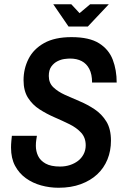

<svg xmlns="http://www.w3.org/2000/svg" viewBox="-20 -873 587 905"><path d="M256 12Q214 12 174 1Q134 -10 102 -33Q70 -56 51 -91.5Q32 -127 32 -177Q32 -192 33.5 -208.5Q35 -225 36 -233H154Q153 -225 151 -213.5Q149 -202 149 -186Q149 -160 159.5 -138Q170 -116 195 -102Q220 -88 263 -88Q288 -88 309.5 -95Q331 -102 347.5 -114.5Q364 -127 374 -146Q384 -165 384 -188Q384 -224 362.5 -247.5Q341 -271 307.5 -287.5Q274 -304 237 -320Q200 -336 166.5 -357.5Q133 -379 112 -412Q91 -445 91 -495Q91 -549 114.5 -595.5Q138 -642 188 -670Q238 -698 317 -698Q401 -698 447 -669Q493 -640 511.5 -591.5Q530 -543 530 -484H414Q414 -523 401 -548Q388 -573 365 -585Q342 -597 310 -597Q301 -597 284.5 -595Q268 -593 251 -584.5Q234 -576 222 -559.5Q210 -543 210 -515Q210 -482 231.5 -461.5Q253 -441 286 -426Q319 -411 356 -395.5Q393 -380 426.5 -357.5Q460 -335 481.5 -300Q503 -265 503 -210Q503 -162 486.5 -121.5Q470 -81 438.5 -51.5Q407 -22 361 -5Q315 12 256 12ZM303 -748 231 -853H316L355 -811L405 -853H493L394 -748Z"/></svg>

Font: Archivo Narrow SemiBold
Style: Italic
Weight: 600
Italic angle: -8°
Designer: Hector Gatti
Foundry: Omnibus-Type
Version: Version 3.002